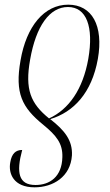

<svg xmlns="http://www.w3.org/2000/svg" viewBox="-20 -566 469 822"><path d="M272 -546C169 -546 93 -453 68 -308C43 -167 74 -106 165 -32C221 14 249 48 247 107C245 191 193 226 132 226C59 226 49 173 75 76C47 76 30 92 24 129C15 177 38 236 128 236C207 236 282 191 288 99C291 36 258 -7 195 -56C295 -86 373 -168 399 -314C424 -456 374 -546 272 -546ZM271 -536C350 -536 382 -452 358 -314C335 -184 275 -98 190 -59C111 -123 86 -183 109 -311C134 -454 192 -536 271 -536Z"/></svg>

Font: Noto Serif Display ExtraCondensed ExtraLight
Style: Italic
Weight: 200
Width: 2
Italic angle: -12°
Designer: Monotype Design Team
Foundry: Monotype Imaging Inc.
Version: Version 2.009